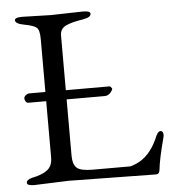

<svg xmlns="http://www.w3.org/2000/svg" viewBox="-49 -698 673 749"><g transform="rotate(-5 287.5 -324.0)"><path d="M359 -317H60Q54 -317 50 -323Q46 -329 46 -335.5Q46 -342 54 -348Q62 -354 70 -353H377Q382 -354 386 -350Q390 -346 391 -342L390 -341Q390 -340 390 -339Q378 -317 359 -317ZM65 -653 177 -650 303 -653Q332 -653 332 -642Q332 -628 303.5 -623Q275 -618 263 -615Q251 -612 236 -606Q210 -595 210 -567V-96Q210 -63 225 -49Q240 -35 287 -35H433Q439 -35 458 -43Q510 -65 541 -132Q552 -162 563.5 -162Q575 -162 575 -144Q574 -143 574 -141V-139Q551 -53 547 -12Q545 5 533 5L190 0L55 5Q27 5 27 -6.5Q27 -18 49 -24Q90 -32 110 -48Q130 -64 130 -96V-560Q130 -595 119 -605Q108 -615 72 -621.5Q36 -628 36 -642Q36 -653 65 -653Z"/></g></svg>

Font: EB Garamond
Style: Regular
Weight: 400
Version: Version 0.012